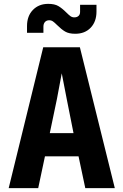

<svg xmlns="http://www.w3.org/2000/svg" viewBox="-20 -975 640 995"><path d="M178 0H25L204 -730H394L575 0H422L387 -165H213ZM238 -285H361L326 -461L300 -595Q288 -528 275 -462ZM276 -845Q263 -858 254.5 -864Q246 -870 235 -870Q221 -870 213 -861Q205 -852 205 -837V-805H120V-840Q120 -892 150.5 -923.5Q181 -955 230 -955Q263 -955 282.5 -943.5Q302 -932 324 -910Q337 -897 345.5 -891Q354 -885 365 -885Q379 -885 387 -892.5Q395 -900 395 -913V-950H480V-915Q480 -863 450 -831.5Q420 -800 370 -800Q337 -800 317.5 -811.5Q298 -823 276 -845Z"/></svg>

Font: JetBrains Mono Extra Bold
Style: Regular
Weight: 800
Monospace: yes
Designer: Philipp Nurullin, Konstantin Bulenkov
Foundry: JetBrains
Version: 2.002